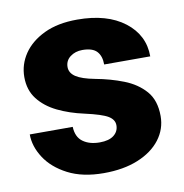

<svg xmlns="http://www.w3.org/2000/svg" viewBox="-67 -602 647 675"><g transform="rotate(-10 256.5 -264.0)"><path d="M323.2 -148.4Q323.2 -168.5 302 -181.4Q280.8 -194.3 219.7 -208Q168 -219.2 125.7 -239.7Q83.5 -260.3 58.6 -292.5Q33.7 -324.7 33.7 -371.1Q33.7 -416 59.3 -453.9Q85 -491.7 133.5 -514.9Q182.1 -538.1 251.5 -538.1Q357.9 -538.1 420.2 -490.2Q482.4 -442.4 482.4 -366.2H317.9Q317.9 -396.5 302.5 -413.1Q287.1 -429.7 251 -429.7Q225.6 -429.7 207.5 -416Q189.5 -402.3 189.5 -379.4Q189.5 -358.4 210.4 -344.5Q231.4 -330.6 277.8 -321.8Q331.1 -312 377.4 -293.9Q423.8 -275.9 452.9 -242.7Q481.9 -209.5 481.9 -153.3Q481.9 -106.9 453.6 -69.8Q425.3 -32.7 373.5 -11.5Q321.8 9.8 251 9.8Q175.3 9.8 123 -17.3Q70.8 -44.4 44.2 -85.7Q17.6 -127 17.6 -169.4H170.9Q172.4 -132.8 195.6 -116Q218.8 -99.1 255.4 -99.1Q288.6 -99.1 305.9 -112.8Q323.2 -126.5 323.2 -148.4Z"/></g></svg>

Font: Vazirmatn RD Black
Style: Regular
Weight: 900
Designer: Saber Rastikerdar
Foundry: Saber Rastikerdar
Version: Version 32.102